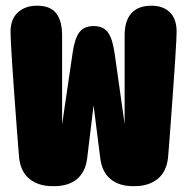

<svg xmlns="http://www.w3.org/2000/svg" viewBox="-20 -644 659 674"><path d="M165 9.5Q115 9.5 83.5 -16Q52 -41.5 47 -91.5Q46 -103.5 43.8 -131Q41.5 -158.5 38.8 -195.5Q36 -232.5 33 -274Q30 -315.5 27 -357Q24 -398.5 21.8 -434.5Q19.5 -470.5 18.2 -496.5Q17 -522.5 17 -532.5Q17 -577 42.8 -600.5Q68.5 -624 110 -624Q156.5 -624 177.2 -597.5Q198 -571 198 -520V-207L235 -459Q242 -508 258.2 -530.2Q274.5 -552.5 308.5 -552.5Q343 -552.5 359 -530.2Q375 -508 382 -459L417.5 -209V-520Q417.5 -571 441.2 -597.5Q465 -624 511.5 -624Q553 -624 576.5 -600.5Q600 -577 600 -532.5Q600 -524 598.8 -499Q597.5 -474 595.2 -438.2Q593 -402.5 590 -360.8Q587 -319 584 -276.8Q581 -234.5 578.2 -196.8Q575.5 -159 573.2 -131.2Q571 -103.5 570 -91.5Q565 -41.5 533.5 -16Q502 9.5 452.5 9.5H447Q398.5 9.5 368.2 -15.2Q338 -40 332 -88.5L308.5 -274L286 -88.5Q280 -40 250 -15.2Q220 9.5 171 9.5Z"/></svg>

Font: Sono ExtraLight Monospace ExtraBold
Style: Regular
Weight: 800
Version: Version 2.112